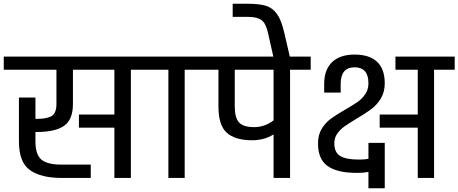

<svg xmlns="http://www.w3.org/2000/svg" viewBox="-30 -949 2445 1024"><path d="M778 -647V-577H668V0H580V-268H391V-338H580V-577H359V-395Q359 -311 312 -278Q265 -245 165 -245H159V-195Q159 -125 190.5 -98Q222 -71 299 -71H454V0H299Q189 0 130 -41.5Q71 -83 71 -195V-429H159V-315H165Q221 -315 246 -330.5Q271 -346 271 -395V-577H-10V-647Z M1065 -577H955V0H868V-577H758V-647H1065Z M1627 -647V-577H1517V0H1429V-232Q1379 -201 1315 -201Q1224 -201 1179.5 -241Q1135 -281 1135 -382V-577H1045V-647ZM1429 -307V-577H1222V-382Q1222 -321 1245 -296Q1268 -271 1325 -271Q1382 -271 1429 -307Z M1399 -775Q1388 -824 1365 -841.5Q1342 -859 1293 -859H1211V-929H1293Q1353 -929 1388.5 -918Q1424 -907 1447.5 -874Q1471 -841 1486 -775L1518 -637H1430Z M1935 -187H2022V55H1935V-32Q1907 -27 1881 -27H1873Q1768 -27 1717 -63.5Q1666 -100 1666 -184Q1666 -230 1686 -262.5Q1706 -295 1735.5 -316.5Q1765 -338 1812 -365Q1854 -389 1878 -406Q1902 -423 1918.5 -447.5Q1935 -472 1935 -505Q1935 -590 1861 -590Q1787 -590 1787 -502V-455H1699V-505Q1700 -579 1742 -618.5Q1784 -658 1861 -658Q1940 -658 1981 -619.5Q2022 -581 2022 -505Q2022 -458 2001 -423.5Q1980 -389 1949 -366Q1918 -343 1870 -315Q1830 -291 1807 -274.5Q1784 -258 1768.5 -236Q1753 -214 1753 -185Q1753 -136 1784.5 -117Q1816 -98 1882 -98H1889Q1915 -98 1935 -102ZM2395 -647V-577H2285V0H2198V-268H1995V-338H2198V-577H2079V-647Z"/></svg>

Font: Biryani
Style: Regular
Weight: 400
Designer: Dan Reynolds and Mathieu Reguer
Foundry: Dan Reynolds and Mathieu Reguer
Version: Version 1.004; ttfautohint (v1.1) -l 5 -r 5 -G 72 -x 0 -D la